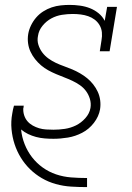

<svg xmlns="http://www.w3.org/2000/svg" viewBox="-20 -558 540 783"><path d="M334 205Q302 205 270 203Q238 201 207.5 192.5Q177 184 150.5 168.5Q124 153 102.5 132Q81 111 65 85Q49 59 39.5 30Q30 1 27 -31Q24 -63 30 -95Q31 -103 33 -111.5Q35 -120 37 -127H77Q77 -126 76.5 -124.5Q76 -123 76 -122Q76 -121 76 -120.5Q76 -120 76 -119Q76 -119 75.5 -118Q75 -117 75 -117Q74 -102 78.5 -88Q83 -74 92 -63.5Q101 -53 113.5 -46Q126 -39 139.5 -35Q153 -31 168 -30Q183 -29 198 -29Q221 -29 244.5 -32.5Q268 -36 289.5 -46.5Q311 -57 328 -76Q345 -95 349 -118Q352 -137 346.5 -155Q341 -173 330.5 -187Q320 -201 305.5 -211Q291 -221 275 -228.5Q259 -236 242 -242.5Q225 -249 208.5 -256Q192 -263 176.5 -271.5Q161 -280 147.5 -291.5Q134 -303 123 -317Q112 -331 104.5 -347Q97 -363 94.5 -381.5Q92 -400 95 -419Q98 -437 106.5 -454.5Q115 -472 127.5 -486.5Q140 -501 156.5 -511.5Q173 -522 191 -528Q209 -534 227.5 -536Q246 -538 264 -538Q285 -538 306.5 -535Q328 -532 347 -524.5Q366 -517 382 -504Q398 -491 407 -473L417 -530H457L427 -349H387L394 -394Q397 -410 395.5 -426Q394 -442 386 -455.5Q378 -469 366 -478Q354 -487 339.5 -492Q325 -497 309 -499Q293 -501 277 -501H276Q255 -501 232.5 -497.5Q210 -494 189.5 -483Q169 -472 153.5 -453Q138 -434 135 -412Q131 -393 136.5 -375.5Q142 -358 152.5 -344Q163 -330 177.5 -319.5Q192 -309 208 -301.5Q224 -294 241 -288Q258 -282 274.5 -275Q291 -268 306.5 -259Q322 -250 335.5 -239Q349 -228 360 -214Q371 -200 378.5 -184Q386 -168 388.5 -149.5Q391 -131 388 -112Q383 -83 363 -57Q343 -31 315 -16.5Q287 -2 257 3Q227 8 198 8Q180 8 162 6.5Q144 5 127 0.5Q110 -4 94.5 -11.5Q79 -19 66 -30Q69 1 80.5 30Q92 59 110.5 83Q129 107 154 125Q179 143 208.5 153Q238 163 270 165.5Q302 168 334 168H335V205Z"/></svg>

Font: Iosevka Slab XLtObl
Style: Regular
Weight: 200
Italic angle: -9°
Monospace: yes
Designer: Belleve Invis
Foundry: Belleve Invis
Version: Version 11.1.1; ttfautohint (v1.8.3)